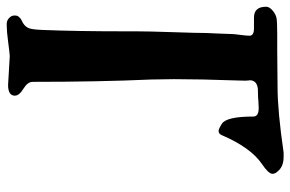

<svg xmlns="http://www.w3.org/2000/svg" viewBox="-166 -534 862 570"><g transform="rotate(90 265.0 -249.0)"><path d="M32 -572Q0 -572 0 -608Q0 -618 11.5 -627.5Q23 -637 34 -639Q45 -641 82 -641H130Q147 -641 186.5 -641.5Q226 -642 239 -642Q309 -642 433 -660H437Q437 -660 446 -660Q475 -660 489 -642Q496 -635 496 -627Q496 -615 466 -595Q418 -562 381 -476Q377 -467 369 -467Q362 -467 347 -477Q326 -491 326 -570Q326 -586 301 -586Q297 -586 289 -585.5Q281 -585 278 -585Q272 -584 261 -584Q250 -584 243.5 -583.5Q237 -583 230.5 -580Q224 -577 221 -571Q217 -564 219 -555Q220 -552 219 -525Q215 -411 215 -335Q215 -323 215.5 -301Q216 -279 216 -268Q223 -113 223 85Q223 100 243.5 112.5Q264 125 264 138Q264 158 232 158Q226 158 146 153Q133 154 103 158Q73 162 56 162H50Q41 162 33.5 155Q26 148 26 139Q26 134 27 131Q28 128 31 125Q34 122 35 121Q36 120 42 117L48 114Q61 106 64.5 94Q68 82 69 53Q73 -47 73 -190V-222Q73 -258 75.5 -331.5Q78 -405 78 -431Q78 -436 79.5 -464.5Q81 -493 81 -505Q81 -513 83.5 -531Q86 -549 86 -559Q86 -572 64 -572Z"/></g></svg>

Font: Fedorovsk Unicode
Style: Medium
Weight: 500
Designer: Aleksandr Andreev and Nikita Simmons
Version: Version 3.2